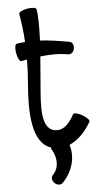

<svg xmlns="http://www.w3.org/2000/svg" viewBox="-65 -816 559 1087"><g transform="rotate(-5 214.5 -273.0)"><path d="M246 225C303 168 328 85 304 13C356 -9 398 -56 428 -108C432 -116 416 -133 392 -147C368 -161 344 -166 340 -159C317 -118 288 -76 242 -76C145 -76 160 -223 171 -349C175 -395 179 -448 183 -500C236 -506 289 -508 342 -498C358 -496 373 -509 376 -528C380 -548 370 -566 355 -568C300 -578 244 -587 189 -590C192 -663 192 -729 185 -769C184 -777 160 -781 132 -776C105 -771 84 -760 85 -751C94 -698 101 -644 104 -589C87 -588 71 -586 55 -583C47 -582 43 -558 48 -531C53 -503 64 -482 73 -483C84 -485 95 -487 106 -489C106 -444 104 -400 100 -355C86 -193 90 -16 199 19C198 22 198 25 199 27C230 75 234 136 195 175C184 186 186 206 200 220C214 234 234 236 246 225Z"/></g></svg>

Font: Nupuram Condensed Medium
Style: Regular
Weight: 500
Width: 3
Designer: Santhosh Thottingal (santhosh.thottingal@gmail.com)
Foundry: SMC
Version: Version 1.000